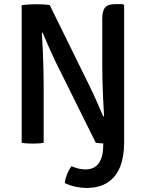

<svg xmlns="http://www.w3.org/2000/svg" viewBox="-20 -708 723 952"><path d="M334.5 116Q371 132 403.5 132Q448.5 132 470.2 100.5Q492 69 492 10.5V-19H595.5V-1Q595.5 68 575.8 118.5Q556 169 514.2 196.5Q472.5 224 406.5 224Q385.5 224 354.8 217.8Q324 211.5 301 199.5Q307 153 334.5 116ZM87.5 -682Q102 -684.5 123.2 -685.8Q144.5 -687 157 -687Q170.5 -687 189.8 -686.2Q209 -685.5 226.5 -683L196 -547.5L187.5 -545.5Q190 -509 192 -464Q194 -419 195.2 -373.5Q196.5 -328 196.5 -289.5V0Q182.5 2.5 168.8 3.2Q155 4 143 4Q131.5 4 116.2 3.2Q101 2.5 87.5 0ZM253 -407Q235.5 -444.5 219.8 -480Q204 -515.5 191 -546.5L134.5 -612.5L226.5 -683L426.5 -276.5Q446 -236 462.5 -198.2Q479 -160.5 492.5 -130L538 -82.5L455 0ZM595.5 -682V-1Q586 0.5 572.5 1.8Q559 3 546 3.5Q533 4 525 4Q511.5 4 492.2 3.2Q473 2.5 455 0L487 -129.5L496 -131Q493.5 -172.5 491.2 -219.8Q489 -267 488 -312Q487 -357 487 -391.5V-615.5Q487 -654 501.2 -670.8Q515.5 -687.5 550.5 -687.5H589Z"/></svg>

Font: Signika Light Medium
Style: Regular
Weight: 500
Version: Version 2.003;gftools[0.9.32]